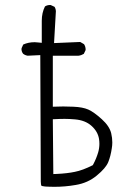

<svg xmlns="http://www.w3.org/2000/svg" viewBox="-20 -761 540 763"><path d="M189.9 -287.1Q217.8 -288.6 236.6 -288.6Q255.4 -288.6 277.8 -286.6Q318.8 -283.2 343.8 -260.7Q368.7 -238.3 373.5 -209Q375 -199.2 375 -189.5Q375 -172.4 370.1 -155.3Q362.8 -130.9 350.6 -107.9L348.6 -104.5Q308.1 -84 277.3 -78.1Q247.6 -71.8 205.6 -69.8L191.9 -69.3ZM195.8 -18.6Q238.8 -18.6 280.3 -25.9Q329.1 -33.7 364.7 -63.5Q400.4 -92.8 410.2 -116.9Q419.9 -141.1 424.3 -171.9Q426.3 -183.1 426.3 -194.8Q426.3 -212.9 421.9 -231.4Q415 -259.8 384.8 -287.1Q353 -315.9 330.8 -325.7Q308.6 -335.4 271.5 -336.9Q248 -337.9 231.4 -337.9Q214.8 -337.9 189.9 -336.9V-539.6H292Q303.2 -541 313 -546.9L319.8 -561Q320.3 -562.5 320.3 -563.5Q320.3 -575.7 314 -585.4L298.8 -594.2L194.8 -589.8Q202.1 -714.4 202.1 -717Q202.1 -719.7 200.9 -724.4Q199.7 -729 196.8 -733.9L182.1 -740.7Q180.7 -741.2 179.7 -741.2Q167.5 -741.2 158.7 -735.4Q146 -710 146 -678.7V-590.8L131.3 -592.3Q124.5 -593.3 117.7 -593.3Q92.8 -593.3 72.3 -584L65.9 -569.8Q65.4 -568.4 65.4 -564.9Q65.4 -561.5 66.9 -556.6Q68.4 -551.8 71.8 -547.4Q80.1 -541 90.3 -539.6L140.1 -542L142.1 -44.9V-44.4Q142.1 -42.5 142.1 -40Q142.1 -25.9 145.5 -22Q157.7 -19 175.8 -19H176.3Q186 -18.6 195.8 -18.6Z"/></svg>

Font: NaikaiFont
Style: ExtraLight
Weight: 200
Version: Version 1.89